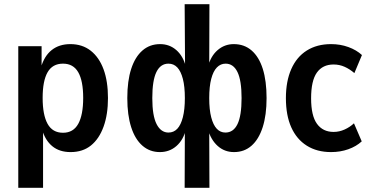

<svg xmlns="http://www.w3.org/2000/svg" viewBox="-20 -714 1764 914"><path d="M67 180V-494H178V-393H175Q191 -448 226.5 -476Q262 -504 315 -504Q372 -504 412 -472.5Q452 -441 473 -384Q494 -327 494 -247Q494 -169 473 -111Q452 -53 413 -21.5Q374 10 316 10Q263 10 229 -18Q195 -46 180 -98H185V180ZM280 -82Q329 -82 352.5 -124.5Q376 -167 376 -248Q376 -329 352.5 -370Q329 -411 280 -411Q230 -411 206.5 -370Q183 -329 183 -248Q183 -167 206.5 -124.5Q230 -82 280 -82Z M859 180 860 -98H865Q853 -48 820 -19Q787 10 741 10Q693 10 658 -20.5Q623 -51 604.5 -108.5Q586 -166 586 -247Q586 -329 604.5 -386Q623 -443 658 -473.5Q693 -504 742 -504Q787 -504 819.5 -475.5Q852 -447 865 -396H861L859 -694H977L976 -396H970Q983 -447 1016 -475.5Q1049 -504 1093 -504Q1143 -504 1178 -473.5Q1213 -443 1231 -386Q1249 -329 1249 -247Q1249 -166 1230.5 -108.5Q1212 -51 1177.5 -20.5Q1143 10 1094 10Q1049 10 1016.5 -19Q984 -48 970 -98H976L977 180ZM782 -83Q807 -83 824 -101Q841 -119 850.5 -156Q860 -193 860 -247Q860 -302 850.5 -338.5Q841 -375 824 -393Q807 -411 782 -411Q744 -411 724.5 -371Q705 -331 705 -247Q705 -163 725.5 -123Q746 -83 782 -83ZM1053 -83Q1091 -83 1110.5 -123Q1130 -163 1130 -247Q1130 -331 1110.5 -371Q1091 -411 1054 -411Q1030 -411 1012.5 -393Q995 -375 985.5 -338.5Q976 -302 976 -247Q976 -192 985.5 -155.5Q995 -119 1012 -101Q1029 -83 1053 -83Z M1556 10Q1489 10 1440.5 -20.5Q1392 -51 1366.5 -108Q1341 -165 1341 -247Q1341 -327 1366.5 -385Q1392 -443 1440.5 -473.5Q1489 -504 1556 -504Q1600 -504 1638.5 -490Q1677 -476 1703 -452L1667 -366Q1645 -385 1620.5 -396Q1596 -407 1568 -407Q1516 -407 1488.5 -368.5Q1461 -330 1461 -246Q1461 -163 1489 -124.5Q1517 -86 1568 -86Q1595 -86 1620.5 -97.5Q1646 -109 1665 -127L1702 -41Q1676 -17 1638 -3.5Q1600 10 1556 10Z"/></svg>

Font: Nunito Sans 10pt Condensed
Style: Bold
Weight: 700
Width: 3
Designer: Vernon Adams
Foundry: Vernon Adams
Version: Version 3.101;gftools[0.9.27]